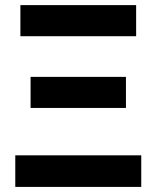

<svg xmlns="http://www.w3.org/2000/svg" viewBox="-20 -734 611 754"><path d="M40 -124H534.7V0H40ZM100.1 -432.1H474.6V-310.1H100.1ZM60.1 -713.9H514.6V-591.8H60.1Z"/></svg>

Font: Viking Open Sans
Style: Bold
Weight: 700
Foundry: Ascender Corporation
Version: Version 2.001